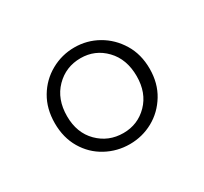

<svg xmlns="http://www.w3.org/2000/svg" viewBox="-70 -833 476 449"><g transform="rotate(-30 168.0 -608.5)"><path d="M169 -508Q208 -508 235 -535.5Q262 -563 262 -608Q262 -654 235 -682Q208 -710 169 -710Q129 -710 101.5 -682Q74 -654 74 -608Q74 -563 101.5 -535.5Q129 -508 169 -508ZM169 -478Q135 -478 105.5 -494Q76 -510 58.5 -539.5Q41 -569 41 -608Q41 -647 58.5 -676.5Q76 -706 105.5 -722.5Q135 -739 169 -739Q203 -739 232 -722.5Q261 -706 279 -676.5Q297 -647 297 -608Q297 -569 279 -539.5Q261 -510 232 -494Q203 -478 169 -478Z"/></g></svg>

Font: Noto Serif JP ExtraLight
Style: Regular
Weight: 200
Designer: Ryoko NISHIZUKA  (kana & ideographs); Frank Grießhammer (Latin, Greek & Cyrillic); Wenlong ZHANG  (bopomofo); Sandoll Co
Foundry: Adobe
Version: Version 2.002-H1;hotconv 1.1.0;makeotfexe 2.6.0